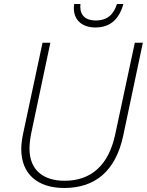

<svg xmlns="http://www.w3.org/2000/svg" viewBox="-20 -927 732 957"><path d="M455 -790C528 -790 573 -829 595 -907H563C547 -857 517 -825 457 -825C393 -825 376 -865 381 -907H350C349 -902 348 -894 348 -886C348 -825 392 -790 455 -790ZM300 10C453 10 556 -73 594 -250L692 -714H652L554 -256C521 -102 433 -26 302 -26C193 -26 127 -82 127 -186C127 -207 130 -234 135 -260L231 -714H192L95 -260C89 -231 86 -206 86 -184C86 -59 168 10 300 10Z"/></svg>

Font: Noto Sans ExtraLight
Style: Italic
Weight: 200
Italic angle: -12°
Designer: Monotype Design Team
Foundry: Monotype Imaging Inc.
Version: Version 2.013